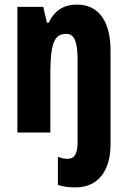

<svg xmlns="http://www.w3.org/2000/svg" viewBox="-20 -579 558 839"><path d="M309 240C418 240 463 155 463 53V-358C463 -485 412 -559 316 -559C258 -559 217 -532 193 -480H185L169 -549H56V0H200V-259C200 -400 222 -431 270 -431C307 -431 319 -392 319 -317V44C319 91 306 115 276 115C262 115 248 112 233 106V229C257 237 284 240 309 240Z"/></svg>

Font: Noto Sans Kannada ExtraCondensed ExtraBold
Style: Regular
Weight: 800
Width: 2
Designer: Jelle Bosma - Monotype Design Team
Foundry: Monotype Imaging Inc.
Version: Version 2.005